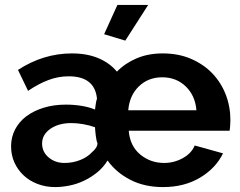

<svg xmlns="http://www.w3.org/2000/svg" viewBox="-20 -750 977 780"><path d="M489 -585 403 -611 457 -730H582ZM204 10Q166 10 133 -2.5Q100 -15 76 -37.5Q52 -60 38.5 -90Q25 -120 25 -156Q25 -193 41.5 -224.5Q58 -256 87.5 -278Q117 -300 158 -312.5Q199 -325 248 -325Q280 -325 311 -320Q342 -315 366 -305Q367 -314 369 -327.5Q371 -341 374 -349Q365 -440 259 -440Q217 -440 177 -425Q137 -410 94 -381L53 -466Q156 -533 272 -533Q334 -533 380 -513.5Q426 -494 455 -459Q488 -493 535 -513Q582 -533 641 -533Q705 -533 756 -511Q807 -489 842.5 -452Q878 -415 897 -366Q916 -317 916 -262Q916 -251 915 -239Q914 -227 913 -219H503Q508 -157 549.5 -122.5Q591 -88 647 -88Q687 -88 722.5 -107.5Q758 -127 771 -159L886 -127Q857 -67 793 -28.5Q729 10 642 10Q567 10 509.5 -19.5Q452 -49 417 -98Q399 -69 374 -49Q349 -29 320.5 -15.5Q292 -2 261.5 4Q231 10 204 10ZM242 -88Q276 -88 306 -100Q336 -112 354 -132Q364 -140 370 -149.5Q376 -159 376 -168Q374 -172 372 -181Q370 -190 369 -199.5Q368 -209 367 -218.5Q366 -228 366 -233Q344 -241 318.5 -245.5Q293 -250 270 -250Q218 -250 184.5 -226.5Q151 -203 151 -167Q151 -133 177.5 -110.5Q204 -88 242 -88ZM778 -302Q773 -362 734.5 -399Q696 -436 639 -436Q582 -436 544 -399Q506 -362 501 -302Z"/></svg>

Font: PTCRaleway
Style: Bold
Weight: 700
Designer: Matt McInerney, Pablo Impallari, Rodrigo Fuenzalida
Foundry: Matt McInerney, Pablo Impallari, Rodrigo Fuenzalida
Version: Version 3.000g; ttfautohint (v1.5) -l 8 -r 28 -G 28 -x 14 -D